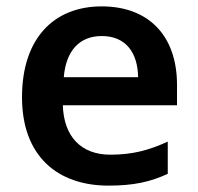

<svg xmlns="http://www.w3.org/2000/svg" viewBox="-20 -572 621 602"><path d="M299 -552C149 -552 49 -452 49 -267C49 -82 161 10 320 10C400 10 452 -2 506 -27V-128C447 -101 396 -87 326 -87C234 -87 180 -144 177 -242H535V-306C535 -461 445 -552 299 -552ZM299 -459C376 -459 412 -405 413 -330H180C187 -415 231 -459 299 -459Z"/></svg>

Font: Noto Sans Ol Chiki SemiBold
Style: Regular
Weight: 600
Designer: Monotype Design Team, Lewis McGuffie
Foundry: Monotype Imaging Inc.
Version: Version 2.003